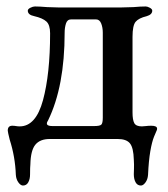

<svg xmlns="http://www.w3.org/2000/svg" viewBox="-20 -430 521 594"><path d="M29 111Q27 55 10 2Q4 -22 4 -26Q4 -41 18 -41Q24 -41 29.5 -40Q35 -39 41 -39Q91 -39 113 -120Q135 -201 135 -327Q135 -353 123.5 -363.5Q112 -374 86 -380Q66 -384 66 -397Q66 -402 74 -406Q82 -410 88 -410Q102 -410 126 -408L159 -407H357L393 -408Q415 -410 431 -410Q436 -410 443.5 -406Q451 -402 451 -397Q451 -385 434 -380Q409 -374 399.5 -362.5Q390 -351 390 -316V-82Q390 -59 395.5 -49Q401 -39 419 -39Q424 -39 431.5 -40Q439 -41 448 -41Q466 -41 466 -32Q466 -29 465 -27Q463 -23 456.5 -7Q450 9 445 38Q440 67 438 111Q437 125 430 134.5Q423 144 416 144Q405 144 399.5 134Q394 124 394 109Q394 102 394.5 91Q395 80 394 64Q393 27 382 13.5Q371 0 344 0H134Q104 0 89.5 17.5Q75 35 74 78Q73 88 73 109Q73 124 67.5 134Q62 144 51 144Q44 144 37 134.5Q30 125 29 111ZM271 -40Q289 -40 293.5 -44.5Q298 -49 298 -66V-329Q298 -345 293 -357.5Q288 -370 277 -370H200Q188 -370 184 -357Q180 -344 180 -329Q180 -163 129 -58Q128 -56 126.5 -53.5Q125 -51 125 -48Q125 -40 142 -40Z"/></svg>

Font: EB Garamond Medium
Style: Regular
Weight: 500
Designer: Georg Duffner and Octavio Pardo
Foundry: Georg Duffner
Version: Version 1.000